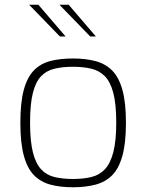

<svg xmlns="http://www.w3.org/2000/svg" viewBox="-20 -785 618 811"><path d="M288 6Q235 6 193.5 -5Q152 -16 123.5 -45Q95 -74 80.5 -128Q66 -182 66 -266Q66 -352 80.5 -405.5Q95 -459 123.5 -488Q152 -517 193.5 -527.5Q235 -538 288 -538Q341 -538 383 -527Q425 -516 453.5 -487.5Q482 -459 497 -405.5Q512 -352 512 -266Q512 -181 497 -127Q482 -73 453.5 -44.5Q425 -16 383 -5Q341 6 288 6ZM288 -29Q331 -29 365 -37Q399 -45 422.5 -69.5Q446 -94 458.5 -141.5Q471 -189 471 -267Q471 -346 458.5 -393Q446 -440 422.5 -463.5Q399 -487 365 -495Q331 -503 288 -503Q245 -503 211 -495Q177 -487 154 -463.5Q131 -440 119 -393Q107 -346 107 -267Q107 -189 119 -141.5Q131 -94 154 -69.5Q177 -45 211 -37Q245 -29 288 -29ZM361 -631 231 -765H270L385 -631ZM233 -631 103 -765H142L257 -631Z"/></svg>

Font: Exo Thin ExtraLight
Style: Regular
Weight: 250
Version: Version 2.000